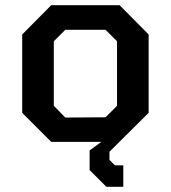

<svg xmlns="http://www.w3.org/2000/svg" viewBox="-20 -543 654 735"><path d="M387 172 323 108V33L368 0H176L65 -111V-411L176 -523H438L549 -411V-111L399 38V69L420 90H452V172ZM230 -93 384 -94 428 -138V-385L384 -429H230L186 -385V-138Z"/></svg>

Font: Tomorrow Medium
Style: Regular
Weight: 500
Designer: Tony de Marco, Monica Rizzolli
Foundry: Just in Type
Version: Version 2.002